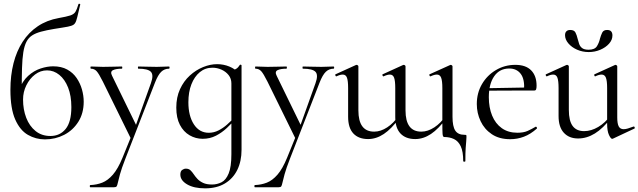

<svg xmlns="http://www.w3.org/2000/svg" viewBox="-20 -750 3495 1051"><path d="M226 13Q176 13 132.8 -11.8Q89.6 -36.6 63.3 -96Q37 -155.4 37 -258.4Q37 -336.8 53.9 -403.5Q70.8 -470.2 104.1 -521.6Q137.4 -573 186.9 -606.3Q236.4 -639.6 301.4 -651.2Q344.6 -658.8 364.7 -665.4Q384.8 -672 393.1 -685.6Q401.4 -699.2 409.2 -726.6Q410.2 -730.4 415.2 -729.4Q420.2 -728.4 419.2 -724.6Q416.4 -713.2 414 -703.1Q411.6 -693 409.6 -684.2Q402.6 -652.6 397.2 -636.6Q391.8 -620.6 381.9 -614.3Q372 -608 351.2 -604Q338.8 -601.4 320.7 -598.7Q302.6 -596 276 -591.6Q234.2 -584.6 204.6 -576.6Q175 -568.6 155.6 -556Q136.2 -543.4 124.8 -521.4Q113.4 -499.4 107.7 -464.2Q102 -429 100.5 -376.9Q99 -324.8 99 -250.8L83.8 -256Q102.2 -305.8 133.8 -334.4Q165.4 -363 202 -375Q238.6 -387 270.8 -387Q316 -387 347.8 -369.5Q379.6 -352 399.4 -323Q419.2 -294 428.7 -260.1Q438.2 -226.2 438.2 -193.4Q438.2 -130 408.9 -83.5Q379.6 -37 331.4 -12Q283.2 13 226 13ZM256 -5.6Q308 -5.6 339.3 -44Q370.6 -82.4 370.6 -164Q370.6 -225.6 352.8 -270.6Q335 -315.6 304.7 -340.2Q274.4 -364.8 237.6 -364.8Q201.4 -364.8 171.7 -342.1Q142 -319.4 124.1 -282.9Q106.2 -246.4 106.2 -205.2Q106.2 -150.4 123.6 -105.2Q141 -60 174.6 -32.8Q208.2 -5.6 256 -5.6Z M650.4 113.8 700.8 -10.2 701.2 18.4 543.2 -303Q521.2 -347 508.7 -360.5Q496.2 -374 477.4 -374Q475.2 -374 475.2 -380Q475.2 -386 477.4 -386Q493.4 -386 510.7 -385Q528 -384 544 -384Q576.8 -384 601.8 -385Q626.8 -386 647.2 -386Q649.4 -386 649.4 -380Q649.4 -374 647.2 -374Q615.4 -374 598.6 -366Q581.8 -358 593.6 -335L731 -53.4L706 -15.2L806 -294.4Q822.2 -339.4 806.1 -356.7Q790 -374 737 -374Q735 -374 735 -380Q735 -386 737 -386Q761 -386 782.5 -385Q804 -384 838 -384Q859.6 -384 873.1 -385Q886.6 -386 905.4 -386Q908.2 -386 908.2 -380Q908.2 -374 905.4 -374Q880.2 -374 862.5 -357Q844.8 -340 828.2 -297.4L665.8 120Q645.6 172 636.9 203.5Q628.2 235 625.1 250Q622 265 618.6 270Q615.2 275 604.2 275H473.8Q471.6 275 471.6 269Q471.6 263 473.8 263Q509 261.8 539.7 249.8Q570.4 237.8 598 206Q625.6 174.2 650.4 113.8Z M1102.8 281Q1041.4 281 1004.3 259.2Q967.2 237.4 967.2 205.8Q967.2 187.2 977.2 180.2Q987.2 173.2 997.4 173.2Q1013 173.2 1022.5 182.1Q1032 191 1040.4 203.8Q1048.8 216.6 1060.8 229.4Q1072.8 242.2 1091.7 251.1Q1110.6 260 1140.8 260Q1168.2 260 1192.5 247.8Q1216.8 235.6 1231.7 199.6Q1246.6 163.6 1246.6 94V-360.6Q1263.4 -367.6 1273.6 -373.8Q1283.8 -380 1293 -394.8Q1294.2 -396.8 1298.2 -395.7Q1302.2 -394.6 1302.2 -392.4V70Q1302.2 132.6 1278.9 180.1Q1255.6 227.6 1211 254.3Q1166.4 281 1102.8 281ZM1089.4 9.8Q1051 9.8 1017.7 -9.5Q984.4 -28.8 964.7 -66.7Q945 -104.6 945 -160.8Q945 -217.6 965.3 -261.8Q985.6 -306 1019.1 -336.5Q1052.6 -367 1091.9 -382.9Q1131.2 -398.8 1168.2 -398.8Q1203.8 -398.8 1235.6 -385.7Q1267.4 -372.6 1286.8 -349.6L1246.6 -293.6Q1246.6 -319.6 1231.5 -338.8Q1216.4 -358 1192.5 -368.7Q1168.6 -379.4 1143 -379.4Q1103.4 -379.4 1073.8 -355.1Q1044.2 -330.8 1027.7 -288.4Q1011.2 -246 1011.2 -190Q1011.2 -115.8 1041.2 -69.5Q1071.2 -23.2 1122.8 -23.2Q1150.8 -23.2 1176.1 -36.1Q1201.4 -49 1223.2 -68.3Q1245 -87.6 1262.8 -107.2L1270.8 -100.2Q1249 -75.2 1222.2 -49.8Q1195.4 -24.4 1162.4 -7.3Q1129.4 9.8 1089.4 9.8Z M1551.4 113.8 1601.8 -10.2 1602.2 18.4 1444.2 -303Q1422.2 -347 1409.7 -360.5Q1397.2 -374 1378.4 -374Q1376.2 -374 1376.2 -380Q1376.2 -386 1378.4 -386Q1394.4 -386 1411.7 -385Q1429 -384 1445 -384Q1477.8 -384 1502.8 -385Q1527.8 -386 1548.2 -386Q1550.4 -386 1550.4 -380Q1550.4 -374 1548.2 -374Q1516.4 -374 1499.6 -366Q1482.8 -358 1494.6 -335L1632 -53.4L1607 -15.2L1707 -294.4Q1723.2 -339.4 1707.1 -356.7Q1691 -374 1638 -374Q1636 -374 1636 -380Q1636 -386 1638 -386Q1662 -386 1683.5 -385Q1705 -384 1739 -384Q1760.6 -384 1774.1 -385Q1787.6 -386 1806.4 -386Q1809.2 -386 1809.2 -380Q1809.2 -374 1806.4 -374Q1781.2 -374 1763.5 -357Q1745.8 -340 1729.2 -297.4L1566.8 120Q1546.6 172 1537.9 203.5Q1529.2 235 1526.1 250Q1523 265 1519.6 270Q1516.2 275 1505.2 275H1374.8Q1372.6 275 1372.6 269Q1372.6 263 1374.8 263Q1410 261.8 1440.7 249.8Q1471.4 237.8 1499 206Q1526.6 174.2 1551.4 113.8Z M2253 11.2Q2201 11.2 2172.3 -19.1Q2143.6 -49.4 2143.6 -109.2V-268Q2143.6 -307.4 2137.3 -324.6Q2131 -341.8 2114.2 -341.8Q2107.6 -341.8 2099.2 -339.5Q2090.8 -337.2 2080.4 -332.4Q2076.4 -330.6 2073.9 -336.6Q2071.4 -342.6 2075.2 -343.6L2186 -394Q2189 -395 2190.2 -395Q2192.8 -395 2196.3 -392.5Q2199.8 -390 2199.8 -386.8V-145.8Q2199.8 -29.4 2286 -29.4Q2321.8 -29.4 2357.6 -52.9Q2393.4 -76.4 2419.4 -115.8L2424.4 -103.8Q2380.8 -44.4 2339.1 -16.6Q2297.4 11.2 2253 11.2ZM1995 11.2Q1943 11.2 1914.3 -19.3Q1885.6 -49.8 1885.6 -111.4V-268Q1885.6 -307.4 1879.3 -324.6Q1873 -341.8 1856.2 -341.8Q1842 -341.8 1822.4 -332.4Q1818.4 -330.6 1815.9 -336.6Q1813.4 -342.6 1817.2 -343.6L1928 -394Q1930.2 -395 1932.2 -395Q1934.8 -395 1938.3 -392.5Q1941.8 -390 1941.8 -386.8V-145.8Q1941.8 -29.4 2028 -29.4Q2063.8 -29.4 2099.6 -52.9Q2135.4 -76.4 2161.4 -115.8L2166.4 -103.8Q2122.8 -44.4 2081.1 -16.6Q2039.4 11.2 1995 11.2ZM2515.6 131.2Q2515.6 79.6 2502.2 51Q2488.8 22.4 2465.1 11.2Q2441.4 0 2411.4 0Q2403.8 0 2402.6 -17.6Q2401.4 -35.2 2401.4 -76.4V-268Q2401.4 -307.4 2394.8 -324.6Q2388.2 -341.8 2371.4 -341.8Q2364.8 -341.8 2356.3 -339.5Q2347.8 -337.2 2337.4 -332.4Q2333.4 -330.6 2330.9 -336.6Q2328.4 -342.6 2332.2 -343.6L2443.8 -394Q2446 -395 2447.2 -395Q2449.8 -395 2453.4 -392.5Q2457 -390 2457 -386.8V-110.6Q2457 -58.4 2472.1 -35.2Q2487.2 -12 2523 -12Q2531.2 -12 2532.3 -10.5Q2533.4 -9 2533.4 0Q2533.4 10 2532.1 23.1Q2530.8 36.2 2529.1 60.5Q2527.4 84.8 2527.4 131.2Q2527.4 135.2 2521.5 135.2Q2515.6 135.2 2515.6 131.2Z M2773 12Q2712.8 12 2672.1 -15.4Q2631.4 -42.8 2610.7 -86.9Q2590 -131 2590 -180.4Q2590 -241 2618.2 -289.4Q2646.4 -337.8 2694.6 -366.4Q2742.8 -395 2800.8 -395Q2858.2 -395 2887.7 -364.8Q2917.2 -334.6 2917.2 -280.8Q2917.2 -267.8 2914.8 -261.2Q2912.4 -254.6 2905.4 -254.6H2848.6Q2853 -315.6 2830.8 -345.3Q2808.6 -375 2767.6 -375Q2714.8 -375 2685.3 -332.8Q2655.8 -290.6 2655.8 -217.8Q2655.8 -161.4 2673.8 -117.4Q2691.8 -73.4 2726.8 -48.4Q2761.8 -23.4 2812 -23.4Q2846 -23.4 2868.1 -33.3Q2890.2 -43.2 2912 -56.2Q2914 -58.2 2917.5 -53.8Q2921 -49.4 2919 -46.4Q2883.6 -15 2847.5 -1.5Q2811.4 12 2773 12ZM2638.4 -253.6 2637.4 -267 2863.6 -271V-254.6Z M3144.4 8Q3095 8 3066.3 -23.4Q3037.6 -54.8 3037.6 -114.6V-268Q3037.6 -307.4 3031.3 -324.6Q3025 -341.8 3008.2 -341.8Q2994 -341.8 2974.4 -332.4Q2970.4 -330.6 2967.9 -336.6Q2965.4 -342.6 2969.2 -343.6L3080 -394Q3082.2 -395 3084.2 -395Q3086.8 -395 3090.3 -392.5Q3093.8 -390 3093.8 -386.8V-148.2Q3093.8 -88.6 3114.7 -60.4Q3135.6 -32.2 3177.6 -32.2Q3216.2 -32.2 3254.8 -55.1Q3293.4 -78 3321.6 -117.4L3326.8 -106.2Q3280.8 -46.8 3236.4 -19.4Q3192 8 3144.4 8ZM3358.8 -386.8V-107.2Q3358.8 -73.2 3366.9 -58Q3375 -42.8 3394 -42.8Q3404.2 -42.8 3416.7 -46.6Q3429.2 -50.4 3447 -57Q3451.8 -59 3454 -53.5Q3456.2 -48 3452.4 -46L3335.2 9Q3333.2 10 3331 10Q3323.4 10 3313.4 -11.4Q3303.4 -32.8 3303.4 -73.2V-268Q3303.4 -307.4 3296.7 -324.6Q3290 -341.8 3273.2 -341.8Q3259 -341.8 3239.2 -332.4Q3235.4 -330.6 3233.3 -336.6Q3231.2 -342.6 3235 -343.6L3345.8 -394Q3347.8 -395 3349.2 -395Q3351.8 -395 3355.3 -392.5Q3358.8 -390 3358.8 -386.8ZM3201.8 -477.8Q3235.6 -477.8 3247.5 -497Q3259.4 -516.2 3264.2 -538.4Q3269.2 -556.4 3276.3 -571.2Q3283.4 -586 3303.2 -586Q3318.4 -586 3325.4 -578.2Q3332.4 -570.4 3332.4 -555.8Q3332.4 -531.4 3313.8 -510.7Q3295.2 -490 3265.7 -477.5Q3236.2 -465 3202.8 -465Q3168.6 -465 3139 -478Q3109.4 -491 3091.2 -512.5Q3073 -534 3073 -557.4Q3073 -571.2 3080.4 -578.6Q3087.8 -586 3101.6 -586Q3122.8 -586 3130 -572.1Q3137.2 -558.2 3142 -537.6Q3145.6 -524.6 3150 -510.4Q3154.4 -496.2 3166.3 -487Q3178.2 -477.8 3201.8 -477.8Z"/></svg>

Font: Cormorant Infant Light
Style: Regular
Weight: 300
Designer: Christian Thalmann (Catharsis Fonts)
Foundry: Catharsis Fonts
Version: Version 4.001